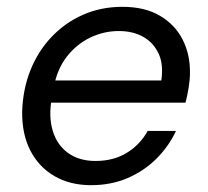

<svg xmlns="http://www.w3.org/2000/svg" viewBox="-20 -531 611 563"><path d="M247 12Q185 12 139 -15Q93 -42 68.5 -90.5Q44 -139 45 -204Q47 -269 69 -324.5Q91 -380 130.5 -422Q170 -464 223 -487.5Q276 -511 339 -511Q405 -511 449.5 -484.5Q494 -458 516 -414Q538 -370 537 -316Q537 -297 533 -273Q529 -249 524 -230H111L122 -295H453Q460 -342 445 -374Q430 -406 400 -423Q370 -440 328 -440Q285 -440 245 -421Q205 -402 176 -365Q147 -328 137 -272L132 -244Q122 -190 134.5 -148Q147 -106 179.5 -82.5Q212 -59 260 -59Q313 -59 352 -83Q391 -107 413 -147H496Q475 -102 439 -66Q403 -30 354.5 -9Q306 12 247 12Z"/></svg>

Font: DM Sans 20pt
Style: Italic
Weight: 400
Italic angle: -10°
Version: Version 4.004;gftools[0.9.30]